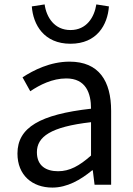

<svg xmlns="http://www.w3.org/2000/svg" viewBox="-20 -836 603 869"><path d="M217 13C284 13 345 -22 397 -65H400L408 0H483V-334C483 -469 428 -557 295 -557C207 -557 131 -518 82 -486L117 -423C160 -452 217 -481 280 -481C369 -481 392 -414 392 -344C161 -318 59 -259 59 -141C59 -43 126 13 217 13ZM243 -61C189 -61 147 -85 147 -147C147 -217 209 -262 392 -283V-132C339 -85 295 -61 243 -61ZM299 -638C419 -638 467 -724 473 -807L416 -816C407 -758 372 -700 299 -700C226 -700 190 -758 182 -816L124 -807C130 -724 179 -638 299 -638Z"/></svg>

Font: ChiuKong Gothic CL
Style: Regular
Weight: 400
Designer: Ryoko NISHIZUKA 西塚涼子 (kana, bopomofo & ideographs); Paul D. Hunt (Latin, Greek & Cyrillic); Sandoll Communications 산돌커뮤니
Foundry: Adobe
Version: Version 1.300